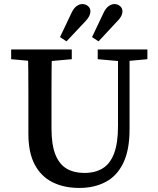

<svg xmlns="http://www.w3.org/2000/svg" viewBox="-20 -911 778 947"><path d="M371 16Q296 16 239.5 -12Q183 -40 151.5 -99Q120 -158 120 -251V-360Q120 -411 120 -462Q120 -513 119.5 -564.5Q119 -616 117 -667H236Q235 -617 234.5 -566Q234 -515 234 -463.5Q234 -412 234 -360V-278Q234 -196 253.5 -148Q273 -100 309 -79Q345 -58 396 -58Q450 -58 487 -81Q524 -104 543 -155Q562 -206 562 -289V-667H619V-273Q619 -171 588 -107Q557 -43 501 -13.5Q445 16 371 16ZM35 -619V-667H334V-619L200 -607H167ZM462 -619V-667H707V-619L598 -609H574ZM276 -728 332 -846Q343 -870 357.5 -880.5Q372 -891 386 -891Q402 -891 414 -881Q426 -871 426 -855Q426 -844 420.5 -832.5Q415 -821 403 -808L308 -707ZM434 -728 490 -846Q501 -870 515.5 -880.5Q530 -891 545 -891Q560 -891 572 -881Q584 -871 584 -855Q584 -844 578.5 -832.5Q573 -821 560 -808L466 -707Z"/></svg>

Font: Source Serif 4 18pt Medium
Style: Regular
Weight: 500
Designer: Frank Grießhammer
Foundry: Adobe Systems Incorporated
Version: Version 4.004;hotconv 1.0.116;makeotfexe 2.5.65601